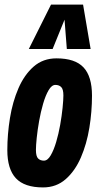

<svg xmlns="http://www.w3.org/2000/svg" viewBox="-20 -809 437 839"><path d="M168 10Q87 10 49.5 -30Q12 -70 12 -153Q12 -222 23.5 -293Q35 -364 60.5 -423Q86 -482 127 -518Q168 -554 227 -554Q308 -554 345 -514.5Q382 -475 382 -391Q382 -321 370.5 -250.5Q359 -180 333.5 -121Q308 -62 267 -26Q226 10 168 10ZM172 -107Q188 -107 201.5 -130Q215 -153 225.5 -188.5Q236 -224 243 -263.5Q250 -303 253.5 -338Q257 -373 257 -392Q257 -419 247.5 -428.5Q238 -438 222 -438Q206 -438 192.5 -415Q179 -392 168.5 -356Q158 -320 151 -280.5Q144 -241 140.5 -207Q137 -173 137 -154Q137 -126 146.5 -116.5Q156 -107 172 -107ZM106 -595 203 -789H343L376 -595H272L262 -723L210 -595Z"/></svg>

Font: Georama Condensed
Style: Bold Italic
Weight: 700
Width: 3
Italic angle: -9°
Designer: Jean-Baptiste Levee
Foundry: Production Type
Version: Version 1.000